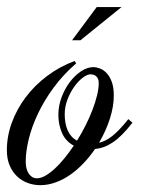

<svg xmlns="http://www.w3.org/2000/svg" viewBox="-88 -527 435 548"><path d="M290 -176.8Q274.4 -156.7 260.7 -143.1Q247.1 -129.4 233.9 -120.6Q220.7 -111.8 208.3 -107.4Q195.8 -103 183.1 -101.6Q168.5 -80.1 150.6 -61.3Q132.8 -42.5 113 -28.6Q93.3 -14.6 71.3 -6.6Q49.3 1.5 26.9 1.5Q8.8 1.5 -8.3 -4.6Q-25.4 -10.7 -38.8 -23.2Q-52.2 -35.6 -60.3 -54.4Q-68.4 -73.2 -68.4 -98.6Q-68.4 -138.2 -54.2 -177Q-40 -215.8 -14.6 -249.5Q10.7 -283.2 46.4 -310.1Q82 -336.9 125 -353L129.4 -346.2Q91.8 -313.5 64.7 -276.4Q37.6 -239.3 20 -201.9Q2.4 -164.6 -6.1 -129.4Q-14.6 -94.2 -14.6 -65.4Q-14.6 -56.2 -12.7 -47.6Q-10.7 -39.1 -6.6 -32.5Q-2.4 -25.9 3.4 -22Q9.3 -18.1 17.6 -18.1Q28.3 -18.1 41.3 -25.4Q54.2 -32.7 67.9 -45.2Q81.5 -57.6 95.5 -74.7Q109.4 -91.8 122.6 -111.3Q99.1 -124 88.9 -147.7Q78.6 -171.4 78.6 -199.2Q78.6 -225.1 87.9 -249.8Q97.2 -274.4 111.8 -293.5Q126.5 -312.5 144 -324Q161.6 -335.4 178.2 -335.4Q187 -335.4 197.3 -331.5Q207.5 -327.6 216.3 -318.4Q225.1 -309.1 231 -293.5Q236.8 -277.8 236.8 -254.4Q236.8 -223.1 225.6 -188.2Q214.4 -153.3 194.8 -119.6Q203.6 -121.6 212.6 -126Q221.7 -130.4 231.7 -138.2Q241.7 -146 253.2 -158Q264.6 -169.9 278.3 -187ZM96.7 -200.7Q96.7 -174.3 105.2 -154.8Q113.8 -135.3 131.8 -125.5Q145 -146.5 156.2 -168.9Q167.5 -191.4 175.8 -213.1Q184.1 -234.9 189 -254.6Q193.8 -274.4 193.8 -290Q193.8 -297.9 191.4 -302.7Q189 -307.6 185.3 -310.3Q181.6 -313 177.5 -314Q173.3 -314.9 170.4 -314.9Q161.1 -314.9 148.4 -305.4Q135.7 -295.9 124.3 -280Q112.8 -264.2 104.7 -243.4Q96.7 -222.7 96.7 -200.7ZM141.6 -412.1H117.7L188 -506.8H258.8Z"/></svg>

Font: Dynalight
Style: Regular
Weight: 400
Version: Version 1.000